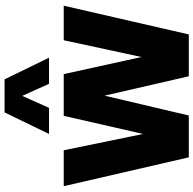

<svg xmlns="http://www.w3.org/2000/svg" viewBox="-23 -825 848 842"><g transform="rotate(-90 401.0 -404.0)"><path d="M645.5 -548.5H797L671 0H487.5L402.5 -369.5L315.5 0H132L5.5 -548.5H163L234.5 -200.5L314 -548.5H497L572 -207.5ZM569 -613H454.5L401.5 -730.5L349 -613H234.5L329 -808H474Z"/></g></svg>

Font: Encode Sans Condensed ExtraBold
Style: Regular
Weight: 800
Width: 3
Designer: Multiple Designers
Foundry: Impallari Type
Version: Version 2.000